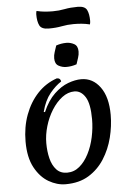

<svg xmlns="http://www.w3.org/2000/svg" viewBox="-64 -1034 745 1095"><g transform="rotate(-5 308.5 -486.0)"><path d="M267 15Q218 15 170.5 -12.5Q123 -40 91.5 -98Q60 -156 60 -247Q60 -330 86 -400Q112 -470 158.5 -519.5Q205 -569 269 -591Q280 -591 286 -585Q292 -579 292 -571Q259 -550 227 -511Q195 -472 178 -407L185 -405Q213 -470 252 -507Q291 -544 331.5 -559Q372 -574 407 -574Q473 -574 515 -516.5Q557 -459 557 -357Q557 -293 540.5 -227.5Q524 -162 489 -107Q454 -52 399.5 -18.5Q345 15 267 15ZM281 -50Q321 -50 352 -76Q383 -102 405 -145Q427 -188 438 -239.5Q449 -291 449 -341Q449 -430 424.5 -469Q400 -508 362 -508Q325 -508 291.5 -482.5Q258 -457 232 -415.5Q206 -374 191.5 -324.5Q177 -275 177 -228Q177 -181 187 -140.5Q197 -100 220 -75Q243 -50 281 -50ZM388 -661Q359 -651 329 -651Q306 -651 285 -662.5Q264 -674 264 -706Q264 -724 270 -741.5Q276 -759 282 -778Q311 -788 341 -788Q364 -788 385 -776.5Q406 -765 406 -733Q406 -715 400 -697.5Q394 -680 388 -661ZM248 -878Q207 -878 195.5 -901Q184 -924 184 -964Q184 -973 187 -984Q212 -978 234.5 -976Q257 -974 280 -974Q315 -974 348 -980.5Q381 -987 423 -987Q464 -987 475.5 -964Q487 -941 487 -901Q487 -892 484 -881Q459 -887 436.5 -889Q414 -891 391 -891Q356 -891 323 -884.5Q290 -878 248 -878Z"/></g></svg>

Font: Merienda Medium
Style: Regular
Weight: 500
Designer: Eduardo Rodriguez Tunni
Foundry: Eduardo Rodriguez Tunni
Version: Version 2.001; ttfautohint (v1.8.4.7-5d5b)